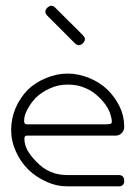

<svg xmlns="http://www.w3.org/2000/svg" viewBox="-20 -660 479 680"><path d="M78.1 -341.8Q105.5 -368.2 143.6 -383.8Q181.6 -399.4 219.7 -399.4Q257.8 -399.4 295.9 -383.8Q334 -368.2 361.3 -341.8Q388.7 -314.5 404.3 -281.2Q419.9 -249 419.9 -210.9Q419.9 -198.2 411.1 -188.5Q402.3 -179.7 389.6 -179.7Q339.8 -179.7 290 -179.7Q240.2 -179.7 219.7 -179.7Q200.2 -179.7 169.9 -179.7Q139.6 -179.7 96.7 -179.7Q84 -179.7 75.2 -179.7Q66.4 -179.7 66.4 -168.9Q66.4 -148.4 77.1 -127.9Q88.9 -107.4 108.4 -87.9Q130.9 -63.5 158.2 -51.8Q184.6 -40 219.7 -40Q253.9 -40 317.4 -40Q379.9 -40 400.4 -40Q419.9 -40 419.9 -19.5Q419.9 0 400.4 0Q379.9 0 320.3 0Q259.8 0 219.7 0Q179.7 0 144.5 -16.6Q108.4 -32.2 80.1 -59.6Q51.8 -87.9 36.1 -124Q19.5 -160.2 19.5 -200.2Q19.5 -240.2 35.2 -277.3Q50.8 -313.5 78.1 -341.8ZM219.7 -219.7Q240.2 -219.7 290 -219.7Q339.8 -219.7 356.4 -219.7Q360.4 -219.7 368.2 -220.7Q376 -221.7 376 -228.5Q376 -243.2 367.2 -265.6Q357.4 -289.1 333 -313.5Q308.6 -337.9 281.2 -348.6Q254.9 -360.4 219.7 -360.4Q185.5 -360.4 156.2 -346.7Q127.9 -334 106.4 -313.5Q89.8 -295.9 78.1 -274.4Q65.4 -252 65.4 -232.4Q65.4 -219.7 74.2 -219.7Q84 -219.7 96.7 -219.7Q139.6 -219.7 169.9 -219.7Q200.2 -219.7 219.7 -219.7ZM273.4 -535.2Q288.1 -521.5 273.4 -506.8Q259.8 -493.2 245.1 -506.8Q231.4 -520.5 196.3 -555.7Q162.1 -589.8 147.5 -604.5Q133.8 -618.2 147.5 -632.8Q155.3 -639.6 162.1 -639.6Q168.9 -639.6 175.8 -632.8Q190.4 -618.2 224.6 -584Q259.8 -549.8 273.4 -535.2Z"/></svg>

Font: Demofont
Style: Regular
Weight: 400
Version: Version 1.0